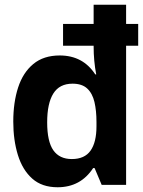

<svg xmlns="http://www.w3.org/2000/svg" viewBox="-20 -780 603 810"><path d="M223 10Q157 10 116 -26.5Q75 -63 55.5 -126Q36 -189 36 -267Q36 -348 56.5 -411Q77 -474 120.5 -510Q164 -546 232 -546Q330 -546 382 -466H386Q375 -522 375 -585V-587H246V-679H375V-760H512V-679H563V-587H512V0H409L379 -71H373Q320 10 223 10ZM283 -109Q337 -109 362 -144.5Q387 -180 387 -247V-266Q387 -313 378.5 -349.5Q370 -386 348 -406.5Q326 -427 286 -427Q231 -427 205 -385.5Q179 -344 179 -264Q179 -183 205 -146Q231 -109 283 -109Z"/></svg>

Font: Noto Sans Mono SemiCondensed
Style: Bold
Weight: 700
Width: 4
Designer: Monotype Design Team
Foundry: Monotype Imaging Inc.
Version: Version 2.014